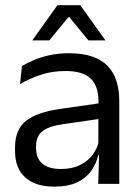

<svg xmlns="http://www.w3.org/2000/svg" viewBox="-20 -703 534 734"><path d="M355.5 0 359 -118.5 356 -131V-286.5L356.5 -315Q356.5 -374.5 326.2 -403Q296 -431.5 230.5 -431.5Q178 -431.5 134.2 -416.5Q90.5 -401.5 56.5 -381.5L64 -450.5Q83 -462 109.2 -473.2Q135.5 -484.5 169.2 -492Q203 -499.5 243.5 -499.5Q296 -499.5 332.8 -486.8Q369.5 -474 392.2 -450Q415 -426 425.5 -392Q436 -358 436 -316V0ZM187.5 10.5Q115 10.5 76.2 -24.8Q37.5 -60 37.5 -125.5V-140Q37.5 -207.5 79.2 -240.8Q121 -274 212 -287L366.5 -309L371 -250L222 -228.5Q166 -220.5 142 -201.2Q118 -182 118 -144.5V-136.5Q118 -98 141.8 -77.5Q165.5 -57 213 -57Q255 -57 285 -71.5Q315 -86 333.5 -110.5Q352 -135 358.5 -165L371 -110H355.5Q348.5 -78 329.2 -50.5Q310 -23 275.5 -6.2Q241 10.5 187.5 10.5ZM199.5 -683H287L382.5 -549.5V-548.5H318L245 -637.5H241.5L168.5 -548.5H104V-549.5Z"/></svg>

Font: Anek Bangla
Style: Regular
Weight: 400
Designer: Sulekha Rajkumar (Bangla), Yesha Goshar (Latin)
Foundry: Ek Type
Version: Version 1.003